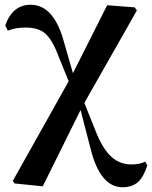

<svg xmlns="http://www.w3.org/2000/svg" viewBox="-20 -568 640 808"><path d="M496 220Q401 220 361 57L319 -105L160 216L41 204L34 193L269 -226L228 -327Q200 -403 168 -429Q140 -452 87 -452Q44 -452 13 -439L2 -461Q33 -548 109 -548Q201 -548 244 -409L287 -260L431 -546L547 -537L556 -524L335 -135L381 -20Q411 58 450 93Q485 124 533 124Q570 124 591 112L600 128Q585 175 562 197Q537 220 496 220Z"/></svg>

Font: GenRyuMin TW B
Style: Regular
Weight: 700
Version: Version 1.501;PS 1;hotconv 16.6.51;makeotf.lib2.5.65220